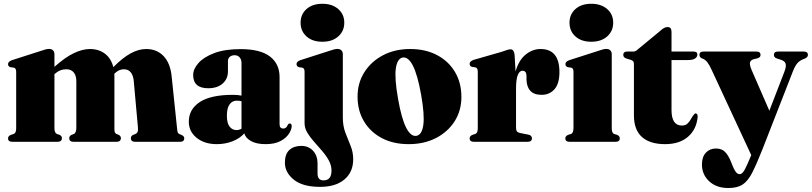

<svg xmlns="http://www.w3.org/2000/svg" viewBox="-20 -732 4190 991"><path d="M261 -452V-387Q317 -437 361.8 -458Q406.5 -479 444 -479Q490 -479 521.8 -454.8Q553.5 -430.5 565 -385.5Q613 -434 654.2 -456.5Q695.5 -479 734.5 -479Q790 -479 824.8 -442Q859.5 -405 866 -337.5L894 -68.5Q895 -54.5 897.5 -48.5Q900 -42.5 906 -40L917 -35.5Q931 -29.5 931 -18Q931 0 908.5 0H678Q655.5 0 655.5 -19Q655.5 -30 666.5 -35.5L678 -40Q686 -43 689.8 -50.5Q693.5 -58 692 -73.5L670.5 -312.5Q668 -342 655.2 -358.2Q642.5 -374.5 619 -374.5Q593 -374.5 571 -352L570 -350.5Q570.5 -344.5 570.5 -338V-67.5Q570.5 -54 573 -48.5Q575.5 -43 581.5 -40.5L592.5 -36Q604 -30 604 -19Q604 0 580 0H360Q337.5 0 337.5 -19Q337.5 -30 348.5 -35.5L360 -40Q374 -45.5 374 -73V-312.5Q374 -342 360.5 -358.2Q347 -374.5 323 -374.5Q289 -374.5 262.5 -350.5L261 -349V-70.5Q261 -46 274 -40.5L288.5 -35.5Q299.5 -30 299.5 -19Q299.5 0 276 0H44.5Q21.5 0 21.5 -18Q21.5 -30 36.5 -36L50.5 -40.5Q63.5 -45 63.5 -69.5V-361.5Q63.5 -380.5 50.5 -383L34.5 -385Q21.5 -388.5 21.5 -401Q21.5 -413.5 40.5 -421L188.5 -468.5Q218 -479.5 233 -479.5Q247 -479.5 254 -471.8Q261 -464 261 -452Z M954.5 -103.5Q954.5 -168 1011 -205.2Q1067.5 -242.5 1182.5 -242.5Q1208 -242.5 1226.5 -238.5V-406.5Q1226.5 -425 1216.8 -436Q1207 -447 1191 -447Q1176 -447 1166.2 -438.8Q1156.5 -430.5 1156.5 -416.5V-363Q1156.5 -325 1129.2 -300.8Q1102 -276.5 1054.5 -276.5Q977 -276.5 977 -345Q977 -375.5 1004 -406.2Q1031 -437 1085.5 -457.8Q1140 -478.5 1222 -478.5Q1323.5 -478.5 1373.2 -440.5Q1423 -402.5 1423 -334V-91.5Q1423 -68.5 1442 -68.5Q1458.5 -68.5 1465.5 -88Q1469.5 -94.5 1475.5 -94.5Q1485.5 -94.5 1485.5 -81Q1485.5 -64 1471.5 -42Q1457.5 -20 1427.8 -4Q1398 12 1351 12Q1304 12 1275.8 -3.8Q1247.5 -19.5 1241 -43.5Q1216.5 -16.5 1178.8 -2.2Q1141 12 1099.5 12Q1035 12 994.8 -20.8Q954.5 -53.5 954.5 -103.5ZM1151 -135Q1151 -96.5 1165 -78.5Q1179 -60.5 1201 -60.5Q1213.5 -60.5 1226.5 -67.5V-209.5Q1216 -212.5 1202 -212.5Q1178.5 -212.5 1164.8 -193Q1151 -173.5 1151 -135Z M1644 -516.5Q1592.5 -516.5 1562 -544Q1531.5 -571.5 1531.5 -615Q1531.5 -658 1562 -685.2Q1592.5 -712.5 1644 -712.5Q1695 -712.5 1726 -685.2Q1757 -658 1757 -615Q1757 -571.5 1726 -544Q1695 -516.5 1644 -516.5ZM1749.5 -126.5Q1749.5 -81.5 1762.8 -46.8Q1776 -12 1789.5 20.5Q1803 53 1803 90Q1803 156.5 1757.5 194.5Q1712 232.5 1632.5 232.5Q1542 232.5 1496.2 195.2Q1450.5 158 1450.5 107.5Q1450.5 63.5 1473.5 42.2Q1496.5 21 1535 21Q1572.5 21 1595.8 46.2Q1619 71.5 1619 111.5V164.5Q1619 199 1650 199Q1691 199 1691 149Q1691 121 1677 95.8Q1663 70.5 1642.2 46.5Q1621.5 22.5 1600.8 -0.8Q1580 -24 1566 -47.5Q1552 -71 1552 -96V-362.5Q1552 -380.5 1539 -383L1524 -385Q1510.5 -388.5 1510.5 -401.5Q1510.5 -413.5 1529 -421L1677 -468.5Q1708 -479.5 1721 -479.5Q1735 -479.5 1742.2 -472Q1749.5 -464.5 1749.5 -452.5Z M2097.5 -479Q2176 -479 2235.5 -447.8Q2295 -416.5 2328.2 -360.8Q2361.5 -305 2361.5 -231.5Q2361.5 -161.5 2326.8 -106.5Q2292 -51.5 2230.8 -19.8Q2169.5 12 2089.5 12Q2010.5 12 1951.2 -19Q1892 -50 1858.8 -105.5Q1825.5 -161 1825.5 -233.5Q1825.5 -303.5 1860.5 -359Q1895.5 -414.5 1956.8 -446.8Q2018 -479 2097.5 -479ZM2130 -31Q2158 -36.5 2165 -87.5Q2172 -138.5 2153.5 -244Q2135 -347 2110.8 -393.8Q2086.5 -440.5 2057.5 -435Q2030 -429 2023 -378.2Q2016 -327.5 2034.5 -222Q2052.5 -119 2076.8 -72.2Q2101 -25.5 2130 -31Z M2636 -449.5 2641 -363Q2657.5 -421.5 2693 -450.2Q2728.5 -479 2770 -479Q2867.5 -479 2867.5 -360Q2867.5 -300 2841.8 -271.2Q2816 -242.5 2775.5 -242.5Q2736.5 -242.5 2717.5 -263Q2698.5 -283.5 2697.5 -321V-341.5Q2696.5 -367 2676.5 -367Q2662 -367 2652.8 -345.5Q2643.5 -324 2643.5 -273.5V-73.5Q2643.5 -60.5 2647.8 -54.2Q2652 -48 2664.5 -45.5L2707.5 -37Q2725.5 -33 2725.5 -18Q2725.5 0 2702 0H2427Q2404 0 2404 -18Q2404 -30 2418.5 -36L2433 -40.5Q2446 -45 2446 -69.5V-362.5Q2446 -382 2433 -384.5L2417 -386.5Q2404 -390 2404 -402.5Q2404 -415 2423 -422.5L2569 -464.5Q2590.5 -472.5 2600 -475Q2609.5 -477.5 2615.5 -477.5Q2632.5 -477.5 2636 -449.5Z M3032 -516.5Q2980.5 -516.5 2950 -544Q2919.5 -571.5 2919.5 -615Q2919.5 -658 2950 -685.2Q2980.5 -712.5 3032 -712.5Q3083 -712.5 3114 -685.2Q3145 -658 3145 -615Q3145 -571.5 3114 -544Q3083 -516.5 3032 -516.5ZM3137.5 -452.5V-71Q3137.5 -45 3150 -40.5L3165 -36Q3179 -30 3179 -18Q3179 0 3156.5 0H2920.5Q2898 0 2898 -18Q2898 -30 2912.5 -36L2927 -40.5Q2940 -45 2940 -71V-362.5Q2940 -380.5 2927 -383L2912 -385Q2898.5 -388.5 2898.5 -401.5Q2898.5 -413.5 2917 -421L3065 -468.5Q3095.5 -479.5 3108.5 -479.5Q3123 -479.5 3130.2 -472Q3137.5 -464.5 3137.5 -452.5Z M3237.5 -422.5 3211.5 -430.5Q3197 -436 3197 -448.5Q3197 -466 3217.5 -466H3251Q3261 -466 3275.5 -480L3387 -572Q3408 -592.5 3425.5 -592.5Q3446 -592.5 3446 -567.5V-466H3559Q3579.5 -466 3579.5 -450.5Q3579.5 -438.5 3567.8 -430.2Q3556 -422 3530 -422H3446V-164.5Q3446 -84 3499.5 -84Q3518.5 -84 3529.2 -94.8Q3540 -105.5 3547.8 -120.2Q3555.5 -135 3566.5 -146Q3572 -148 3576.5 -144.2Q3581 -140.5 3581 -129.5Q3575.5 -65 3531.5 -26.5Q3487.5 12 3413 12Q3335 12 3293.5 -24.8Q3252 -61.5 3252 -137V-401Q3252 -411 3248.5 -415.2Q3245 -419.5 3237.5 -422.5Z M3915 39.5Q3885 115 3862.8 158.8Q3840.5 202.5 3813 220.5Q3785.5 238.5 3739.5 238.5Q3677.5 238.5 3640.2 203.5Q3603 168.5 3603 117Q3603 78 3623.2 56.2Q3643.5 34.5 3675 34.5Q3705 34.5 3722 51.8Q3739 69 3752 100.5L3762 125.5Q3768.5 142.5 3777.5 154.8Q3786.5 167 3798 167Q3811 167 3823.2 144.8Q3835.5 122.5 3857.5 68.5L3654 -369.5Q3642.5 -395.5 3631.2 -410.2Q3620 -425 3605 -430Q3590 -435.5 3590 -448.5Q3590 -466 3612 -466H3884Q3905.5 -466 3905.5 -448.5Q3905.5 -435.5 3889.5 -431L3871 -426.5Q3854.5 -422.5 3851.2 -409.8Q3848 -397 3860 -369.5L3951 -160.5L4028.5 -361.5Q4039.5 -390 4034.8 -403.8Q4030 -417.5 4010.5 -423.5L3990.5 -430Q3974.5 -435 3974.5 -448.5Q3974.5 -466 3996 -466H4128Q4150 -466 4150 -448.5Q4150 -437 4135 -430Q4111 -422 4098 -408.5Q4085 -395 4073 -365Z"/></svg>

Font: Fraunces 72pt S000 Black
Style: Regular
Weight: 900
Version: Version 1.000; ttfautohint (v1.8.3)